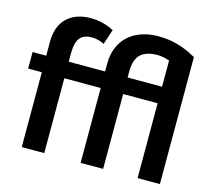

<svg xmlns="http://www.w3.org/2000/svg" viewBox="-102 -840 1072 964"><g transform="rotate(15 433.5 -357.5)"><path d="M690 0V-389H511V0H394V-389H205V0H88V-389H17V-475H88V-547Q88 -628 133 -671.5Q178 -715 256 -715Q290 -715 320.5 -707Q351 -699 377 -685L351 -607Q334 -615 319 -619Q304 -623 286 -623Q244 -623 224.5 -599Q205 -575 205 -518V-475H394V-517Q394 -563 409.5 -600Q425 -637 453 -662.5Q481 -688 520.5 -701.5Q560 -715 608 -715Q644 -715 674 -709.5Q704 -704 728.5 -695.5Q753 -687 772.5 -677.5Q792 -668 806 -660V0ZM627 -623Q570 -623 540.5 -596Q511 -569 511 -503V-475H690V-611Q675 -616 659 -619.5Q643 -623 627 -623Z"/></g></svg>

Font: Mukta SemiBold
Style: Regular
Weight: 600
Designer: Girish Dalvi and Yashodeep Gholap
Foundry: Ek Type
Version: Version 2.538;PS 1.002;hotconv 16.6.51;makeotf.lib2.5.65220;